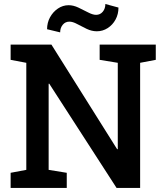

<svg xmlns="http://www.w3.org/2000/svg" viewBox="-20 -932 821 952"><path d="M32.7 0V-75.2L110.4 -89.8V-620.6L32.7 -635.3V-710.9H110.4H234.9L561 -191.9L564 -192.9V-620.6L474.1 -635.3V-710.9H674.8H752.4V-635.3L674.8 -620.6V0H558.1L224.1 -517.1L221.2 -516.6V-89.8L311 -75.2V0ZM278.3 -771.5 213.4 -787.1Q213.4 -819.3 228 -846.2Q242.7 -873 267.1 -889.6Q291.5 -906.2 320.3 -906.2Q343.8 -906.2 368.9 -894.3Q394 -882.3 417 -870.4Q439.9 -858.4 456.5 -858.4Q476.6 -858.4 489.5 -873.8Q502.4 -889.2 502.4 -912.1L567.4 -894.5Q567.4 -861.8 553 -835.2Q538.6 -808.6 513.9 -792.7Q489.3 -776.9 460 -776.9Q435.1 -776.9 409.9 -788.8Q384.8 -800.8 362.8 -812.7Q340.8 -824.7 324.2 -824.7Q303.7 -824.7 291 -809.1Q278.3 -793.5 278.3 -771.5Z"/></svg>

Font: Roboto Slab LO Medium
Style: Regular
Weight: 500
Designer: Google
Version: Version 2.000